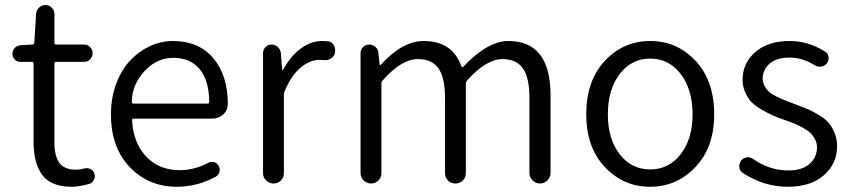

<svg xmlns="http://www.w3.org/2000/svg" viewBox="-20 -713 3310 746"><path d="M258.8 12.7Q178.7 12.7 144.5 -32.7Q110.4 -78.1 110.4 -163.1V-465.8Q110.4 -472.7 102.5 -472.7H58.6Q45.9 -472.7 37.1 -481.9Q28.3 -491.2 28.3 -503.9Q28.3 -516.6 37.1 -526.4Q45.9 -536.1 58.6 -537.1L105.5 -540Q113.3 -540 113.3 -546.9L120.1 -658.2Q121.1 -672.9 131.3 -683.1Q141.6 -693.4 156.2 -693.4Q170.9 -693.4 181.2 -683.1Q191.4 -672.9 191.4 -658.2V-546.9Q191.4 -540 198.2 -540H306.6Q320.3 -540 330.1 -530.3Q339.8 -520.5 339.8 -506.3Q339.8 -492.2 330.1 -482.4Q320.3 -472.7 306.6 -472.7H198.2Q191.4 -472.7 191.4 -465.8V-160.2Q191.4 -107.4 210.4 -80.6Q229.5 -53.7 276.4 -53.7Q290 -53.7 308.6 -58.6Q321.3 -61.5 332.5 -55.7Q343.8 -49.8 346.7 -37.1Q348.6 -33.2 348.6 -28.3Q348.6 -20.5 343.8 -12.7Q337.9 -1 325.2 2Q286.1 12.7 258.8 12.7Z M667 12.7Q557.6 12.7 484.4 -63.5Q411.1 -139.6 411.1 -268.6Q411.1 -333 431.6 -387.7Q452.1 -442.4 485.8 -478Q519.5 -513.7 562.5 -533.7Q605.5 -553.7 652.3 -553.7Q751 -553.7 807.6 -488.3Q865.2 -420.9 865.2 -308.6Q865.2 -285.2 847.7 -268.6Q829.1 -252 803.7 -252H500Q492.2 -252 493.2 -245.1Q498 -157.2 548.3 -104.5Q598.6 -51.8 677.7 -51.8Q735.4 -51.8 788.1 -80.1Q798.8 -85.9 811 -83Q823.2 -80.1 829.1 -69.3Q835.9 -57.6 832.5 -44.9Q829.1 -32.2 818.4 -26.4Q746.1 12.7 667 12.7ZM492.2 -316.4Q492.2 -310.5 499 -310.5H786.1Q793 -310.5 793 -318.4Q793 -318.4 793 -318.4Q792 -401.4 755.4 -444.8Q718.8 -488.3 653.3 -488.3Q592.8 -488.3 546.9 -442.4Q492.2 -386.7 492.2 -316.4Z M1002 -40V-506.8Q1002 -520.5 1011.7 -530.3Q1021.5 -540 1035.2 -540Q1048.8 -540 1059.1 -530.8Q1069.3 -521.5 1071.3 -506.8L1076.2 -442.4Q1076.2 -441.4 1077.6 -441.4Q1079.1 -441.4 1080.1 -442.4Q1108.4 -494.1 1147.9 -523.9Q1187.5 -553.7 1232.4 -553.7Q1245.1 -553.7 1254.9 -552.7Q1269.5 -550.8 1277.3 -537.1Q1282.2 -527.3 1282.2 -516.6Q1282.2 -511.7 1281.2 -506.8Q1278.3 -493.2 1265.6 -485.4Q1252.9 -477.5 1238.3 -479.5Q1230.5 -480.5 1222.7 -480.5Q1184.6 -480.5 1148.4 -450.7Q1112.3 -420.9 1085.9 -358.4Q1083 -352.5 1083 -344.7V-40Q1083 -23.4 1071.3 -11.7Q1059.6 0 1043 0Q1026.4 0 1014.2 -11.7Q1002 -23.4 1002 -40Z M1380.9 -40V-506.8Q1380.9 -520.5 1390.6 -530.3Q1400.4 -540 1414.1 -540Q1427.7 -540 1438.5 -530.8Q1449.2 -521.5 1450.2 -506.8L1455.1 -461.9Q1455.1 -460 1456.5 -460Q1458 -460 1459 -460.9Q1543.9 -553.7 1626 -553.7Q1737.3 -553.7 1772.5 -456.1Q1775.4 -449.2 1780.3 -454.1Q1875 -553.7 1955.1 -553.7Q2119.1 -553.7 2119.1 -342.8V-41Q2119.1 -24.4 2106.9 -12.2Q2094.7 0 2078.1 0Q2061.5 0 2049.3 -12.2Q2037.1 -24.4 2037.1 -41V-333Q2037.1 -411.1 2011.7 -447.3Q1986.3 -483.4 1932.6 -483.4Q1869.1 -483.4 1794.9 -400.4Q1790 -395.5 1790 -387.7V-40Q1790 -23.4 1778.3 -11.7Q1766.6 0 1749.5 0Q1732.4 0 1720.7 -11.7Q1709 -23.4 1709 -40V-333Q1709 -411.1 1683.6 -447.3Q1658.2 -483.4 1603.5 -483.4Q1540 -483.4 1466.8 -400.4Q1461.9 -395.5 1461.9 -387.7V-40Q1461.9 -23.4 1450.2 -11.7Q1438.5 0 1421.9 0Q1405.3 0 1393.1 -11.7Q1380.9 -23.4 1380.9 -40Z M2257.8 -268.6Q2257.8 -399.4 2330.1 -476.6Q2402.3 -553.7 2506.3 -553.7Q2610.4 -553.7 2682.6 -476.6Q2754.9 -399.4 2754.9 -268.6Q2754.9 -140.6 2682.1 -64Q2609.4 12.7 2505.9 12.7Q2402.3 12.7 2330.1 -64Q2257.8 -140.6 2257.8 -268.6ZM2670.9 -268.6Q2670.9 -365.2 2625 -425.3Q2579.1 -485.4 2506.3 -485.4Q2433.6 -485.4 2387.7 -425.3Q2341.8 -365.2 2341.8 -268.6Q2341.8 -172.9 2387.7 -113.8Q2433.6 -54.7 2506.3 -54.7Q2579.1 -54.7 2625 -114.3Q2670.9 -173.8 2670.9 -268.6Z M3040 12.7Q2948.2 12.7 2866.2 -41Q2854.5 -48.8 2852.5 -62.5Q2852.5 -65.4 2852.5 -68.4Q2852.5 -79.1 2859.4 -88.9Q2867.2 -99.6 2881.3 -101.6Q2895.5 -103.5 2907.2 -94.7Q2969.7 -50.8 3043 -50.8Q3096.7 -50.8 3125.5 -76.2Q3154.3 -101.6 3154.3 -140.6Q3154.3 -158.2 3146.5 -172.4Q3138.7 -186.5 3127.9 -196.8Q3117.2 -207 3098.6 -217.3Q3080.1 -227.5 3065.4 -233.4Q3050.8 -239.3 3028.3 -247.1Q3000 -256.8 2981.4 -265.1Q2962.9 -273.4 2938.5 -287.6Q2914.1 -301.8 2899.9 -316.4Q2885.7 -331.1 2875.5 -354Q2865.2 -377 2865.2 -403.3Q2865.2 -467.8 2914.6 -510.7Q2963.9 -553.7 3048.8 -553.7Q3120.1 -553.7 3185.5 -512.7Q3197.3 -505.9 3199.2 -492.2Q3201.2 -478.5 3193.4 -467.8Q3185.5 -457 3171.9 -454.6Q3158.2 -452.1 3146.5 -459Q3097.7 -489.3 3048.8 -489.3Q2997.1 -489.3 2970.2 -465.8Q2943.4 -442.4 2943.4 -407.2Q2943.4 -391.6 2951.2 -377.9Q2959 -364.3 2968.3 -356Q2977.5 -347.7 2997.1 -337.9Q3016.6 -328.1 3028.8 -323.7Q3041 -319.3 3065.4 -309.6Q3068.4 -308.6 3073.2 -306.6Q3104.5 -294.9 3120.6 -288.1Q3136.7 -281.2 3161.6 -266.1Q3186.5 -251 3199.2 -236.3Q3211.9 -221.7 3222.2 -197.8Q3232.4 -173.8 3232.4 -144.5Q3232.4 -77.1 3181.2 -32.2Q3129.9 12.7 3040 12.7Z"/></svg>

Font: Gen Jyuu Gothic P Normal
Style: Regular
Weight: 300
Designer: [Source Han Sans]
Ryoko NISHIZUKA  (kana & ideographs); Paul D. Hunt (Latin, Greek & Cyrillic); Wenlong ZHANG  (bopomofo
Version: Version 1.002.20150607